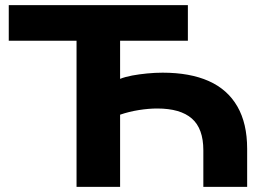

<svg xmlns="http://www.w3.org/2000/svg" viewBox="-20 -725 1038 745"><path d="M277 0V-567H14V-705H709V-567H446V-419Q466 -427 493 -432Q520 -437 551 -440Q582 -443 611 -443Q717 -443 790 -410.5Q863 -378 901 -312Q939 -246 939 -148V0H769V-142Q769 -226 724.5 -265Q680 -304 590 -304Q557 -304 519 -298Q481 -292 446 -280V0Z"/></svg>

Font: Nunito Sans 10pt SemiExpanded ExtraBold
Style: Regular
Weight: 800
Width: 6
Designer: Vernon Adams
Foundry: Vernon Adams
Version: Version 3.101;gftools[0.9.27]